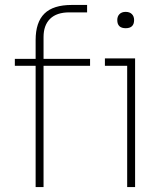

<svg xmlns="http://www.w3.org/2000/svg" viewBox="-20 -756 676 776"><path d="M124 0V-490H40V-518H124V-594Q124 -666 159.5 -701Q195 -736 270 -736H332V-706H260Q209 -706 182.5 -680Q156 -654 156 -606V-518H344V-490H156V0ZM454 -675Q454 -690 463 -699Q472 -708 488 -708Q504 -708 513 -699Q522 -690 522 -675Q522 -642 488 -642Q454 -642 454 -675ZM494 0V-490H404V-520H526V0Z"/></svg>

Font: Sora Thin
Style: Regular
Weight: 32
Designer: Jonathan Barnbrook, Julián Moncada
Foundry: Barnbrook Fonts
Version: Version 2.000